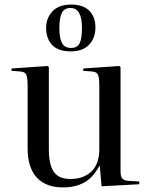

<svg xmlns="http://www.w3.org/2000/svg" viewBox="-20 -807 659 841"><path d="M256 14Q181 14 141 -29.5Q101 -73 101 -157V-432Q101 -467 95 -480Q89 -493 67 -494L30 -497L31 -507L188 -518L194 -513V-154Q194 -86 215.5 -54.5Q237 -23 289 -23Q346 -23 380.5 -56Q415 -89 415 -153V-432Q415 -467 409 -480Q403 -493 381 -494L344 -497L345 -507L502 -518L508 -513V-60Q508 -36 514.5 -26.5Q521 -17 540 -15L590 -12V0L425 9L417 -80H415Q387 -28 348 -7Q309 14 256 14ZM290 -582Q234 -582 208 -610.5Q182 -639 182 -685Q182 -727 209.5 -757Q237 -787 292 -787Q345 -787 371.5 -759.5Q398 -732 398 -687Q398 -641 370.5 -611.5Q343 -582 290 -582ZM291 -597Q319 -597 329 -618Q339 -639 339 -685Q339 -772 289 -772Q262 -772 251 -750.5Q240 -729 240 -685Q240 -640 251.5 -618.5Q263 -597 291 -597Z"/></svg>

Font: Display Regular
Style: Regular
Weight: 400
Designer: Latin by Veronika Burian and Jose Scaglione. Greek by Irene Vlachou. Cyrillic by Vera Evstafieva.
Foundry: TypeTogether
Version: Version 3.002